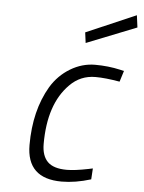

<svg xmlns="http://www.w3.org/2000/svg" viewBox="-53 -784 626 837"><g transform="rotate(5 259.5 -365.5)"><path d="M460 -498C424.7 -506 388 -510 350 -510C312 -510 275.8 -499.7 241.5 -479C207.2 -458.3 179.3 -430.3 158 -395C116 -323.7 95 -237.7 95 -137C95 -39 146 10 248 10C288 10 330.7 3 376 -11L379 -59L360 -55C320.7 -47 289.3 -43 266 -43C227.3 -43 199.3 -51.7 182 -69C164.7 -86.3 156 -112.3 156 -147C156 -263.7 185.3 -351.3 244 -410C274.7 -441.3 312 -457 356 -457C385.3 -457 420.7 -453.3 462 -446L477 -494ZM300 -601 519 -688 512 -741 294 -647Z"/></g></svg>

Font: Titillium Web
Style: Light Italic
Weight: 300
Italic angle: -13°
Version: Version 1.001;PS 57.000;hotconv 1.0.70;makeotf.lib2.5.55311